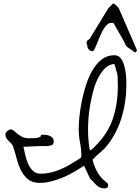

<svg xmlns="http://www.w3.org/2000/svg" viewBox="-20 -1038 774 1059"><path d="M443.4 -124Q417 -106.4 387.7 -89.4Q358.4 -72.3 326.7 -59.1Q294.9 -45.9 262.7 -37.6Q230.5 -29.3 197.3 -29.3Q158.2 -29.3 133.8 -49.8Q109.4 -70.3 94.7 -100.6Q80.1 -130.9 71.3 -165.5Q62.5 -200.2 52.7 -228.5Q48.8 -240.2 42 -247.1Q35.2 -253.9 27.8 -260.7Q20.5 -267.6 15.1 -276.4Q9.8 -285.2 9.8 -297.9Q9.8 -307.6 21 -315.9Q32.2 -324.2 40 -324.2Q48.8 -324.2 57.1 -316.4Q65.4 -308.6 77.1 -299.3Q88.9 -290 103.5 -282.7Q118.2 -275.4 137.7 -275.4Q150.4 -275.4 167 -275.9Q183.6 -276.4 195.3 -280.3Q204.1 -284.2 205.1 -286.6Q206.1 -289.1 205.6 -291Q205.1 -293 207 -293.9Q209 -294.9 219.7 -294.9Q227.5 -294.9 237.8 -293.5Q248 -292 256.8 -287.6Q265.6 -283.2 271 -275.9Q276.4 -268.6 276.4 -258.8Q276.4 -241.2 264.6 -237.3Q252.9 -233.4 238.3 -232.4Q231.4 -232.4 212.9 -232.4Q194.3 -232.4 173.8 -231.4Q153.3 -230.5 135.3 -229.5Q117.2 -228.5 109.4 -228.5Q113.3 -210 119.1 -184.1Q125 -158.2 134.8 -135.3Q144.5 -112.3 161.6 -96.2Q178.7 -80.1 204.1 -80.1Q234.4 -80.1 263.7 -87.4Q293 -94.7 320.3 -106.9Q347.7 -119.1 373.5 -134.8Q399.4 -150.4 423.8 -166Q427.7 -169.9 428.2 -171.9Q428.7 -173.8 428.7 -178.7Q428.7 -214.8 421.4 -252Q414.1 -289.1 414.1 -328.1Q414.1 -353.5 418 -393.6Q421.9 -433.6 430.7 -478Q439.5 -522.5 454.1 -568.4Q468.8 -614.3 490.7 -651.4Q512.7 -688.5 542 -710.9Q571.3 -733.4 610.4 -733.4Q627.9 -733.4 639.2 -723.6Q650.4 -713.9 657.7 -697.3Q665 -680.7 668.9 -661.1Q672.9 -641.6 674.8 -622.1Q676.8 -602.5 676.8 -586.4Q676.8 -570.3 676.8 -561.5Q676.8 -520.5 670.4 -477.5Q664.1 -434.6 651.9 -393.6Q639.6 -352.5 620.6 -314Q601.6 -275.4 576.2 -242.2Q556.6 -216.8 534.7 -198.7Q512.7 -180.7 490.2 -157.2Q501 -115.2 519.5 -84.5Q538.1 -53.7 571.3 -29.3Q575.2 -25.4 575.7 -23.4Q576.2 -21.5 576.2 -15.6Q576.2 -5.9 570.8 -2.4Q565.4 1 556.6 1Q540 1 529.8 -4.4Q519.5 -9.8 511.2 -17.6Q502.9 -25.4 495.1 -34.7Q487.3 -43.9 477.5 -51.8ZM465.8 -334Q465.8 -318.4 465.8 -305.7Q465.8 -293 466.8 -281.2Q467.8 -269.5 468.8 -256.8Q469.7 -244.1 471.7 -228.5Q472.7 -223.6 474.6 -216.8Q476.6 -210 477.5 -210H481.4Q482.4 -210 488.3 -215.3Q494.1 -220.7 501.5 -228Q508.8 -235.4 516.6 -243.7Q524.4 -252 529.3 -257.8Q584 -320.3 606.9 -397Q629.9 -473.6 629.9 -557.6Q629.9 -560.5 629.9 -569.3Q629.9 -578.1 629.4 -588.4Q628.9 -598.6 628.9 -607.4Q628.9 -616.2 628.9 -619.1Q627.9 -622.1 626.5 -630.4Q625 -638.7 622.1 -647.5Q619.1 -656.2 617.2 -664.6Q615.2 -672.9 614.3 -675.8Q613.3 -677.7 611.8 -680.7Q610.4 -683.6 610.4 -685.5Q581.1 -682.6 559.6 -661.6Q538.1 -640.6 521.5 -608.4Q504.9 -576.2 494.6 -537.1Q484.4 -498 477.5 -460Q470.7 -421.9 468.3 -388.7Q465.8 -355.5 465.8 -334ZM594.7 -912.1Q581.1 -912.1 568.8 -900.4Q556.6 -888.7 547.4 -871.1Q538.1 -853.5 529.8 -834Q521.5 -814.5 514.6 -796.9Q507.8 -779.3 502 -767.6Q496.1 -755.9 491.2 -755.9Q478.5 -755.9 470.2 -764.2Q461.9 -772.5 461.9 -786.1Q461.9 -787.1 460 -791Q458 -794.9 457.5 -800.3Q457 -805.7 460 -811.5Q462.9 -817.4 473.6 -822.3L578.1 -993.2Q579.1 -994.1 582.5 -997.6Q585.9 -1001 589.8 -1004.9Q593.8 -1008.8 597.2 -1012.2Q600.6 -1015.6 602.5 -1017.6H607.4H610.4Q613.3 -1015.6 617.2 -1011.7Q621.1 -1007.8 625 -1004.4Q628.9 -1001 631.8 -997.6Q634.8 -994.1 634.8 -993.2L734.4 -763.7V-760.7V-755.9Q733.4 -754.9 730 -752Q726.6 -749 724.6 -748Q711.9 -758.8 703.6 -764.2Q695.3 -769.5 688.5 -773.9Q681.6 -778.3 676.3 -785.2Q670.9 -792 665 -807.6L610.4 -903.3Q608.4 -910.2 604 -911.1Q599.6 -912.1 594.7 -912.1Z"/></svg>

Font: Cedarville Cursive
Style: Regular
Weight: 400
Designer: Kimberly Geswein
Foundry: Kimberly Geswein
Version: Version 1.001 2010